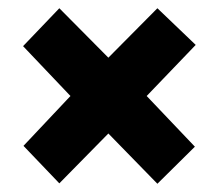

<svg xmlns="http://www.w3.org/2000/svg" viewBox="-20 -586 530 466"><path d="M243 -446 124 -566 36 -474 151 -353 37 -232 124 -141 243 -262 362 -140 453 -230 336 -353 455 -477 362 -566Z"/></svg>

Font: Noto Sans Display Condensed Black
Style: Regular
Weight: 900
Width: 3
Designer: Monotype Design team
Foundry: Monotype Imaging Inc.
Version: 1.000